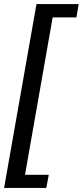

<svg xmlns="http://www.w3.org/2000/svg" viewBox="-28 -756 404 937"><path d="M-8 161 150 -736H356L345 -671H229L94 97H210L198 161Z"/></svg>

Font: Archivo ExtraCondensed Medium
Style: Italic
Weight: 500
Width: 2
Italic angle: -10°
Designer: Hector Gatti
Foundry: Omnibus-Type
Version: Version 2.001